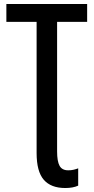

<svg xmlns="http://www.w3.org/2000/svg" viewBox="-20 -734 471 965"><path d="M308 211Q236 211 200 169.5Q164 128 164 35V-624H12V-714H418V-624H267V27Q267 77 279.5 99.5Q292 122 323 122Q338 122 350.5 119Q363 116 373 112V199Q347 211 308 211Z"/></svg>

Font: Avrile Sans Condensed Medium
Style: Regular
Weight: 500
Width: 3
Designer: Monotype Design Team
Foundry: Monotype Imaging Inc.
Version: Version 2.001;September 10, 2019;FontCreator 11.5.0.2425 64-